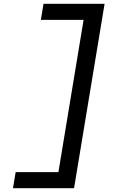

<svg xmlns="http://www.w3.org/2000/svg" viewBox="-20 -843 640 1006"><path d="M48 143 62 59H286L418 -739H194L208 -823H528L368 143Z"/></svg>

Font: Iosevka Medium Extended
Style: Italic
Weight: 500
Width: 7
Italic angle: -9°
Monospace: yes
Designer: Belleve Invis
Foundry: Belleve Invis
Version: Version 32.5.0; ttfautohint (v1.8.4)